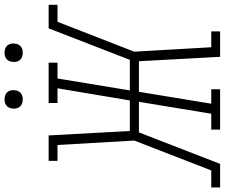

<svg xmlns="http://www.w3.org/2000/svg" viewBox="-102 -874 964 823"><g transform="rotate(-90 379.5 -462.0)"><path d="M-12 0V-38H61L189 -368L170 -697H102V-735H211L230 -387H361L413 -697H350V-735H523V-697H455L404 -387H535L670 -735H771V-697H698L570 -368L589 -38H657V0H548L529 -348H398L347 -38H409V0H236V-38H304L355 -348H224L89 0ZM566 -846Q556 -846 547.5 -849Q539 -852 533.5 -859Q528 -866 526.5 -875.5Q525 -885 527 -895Q528 -901 531.5 -907Q535 -913 540.5 -917Q546 -921 552.5 -922.5Q559 -924 566 -924Q575 -924 583.5 -921Q592 -918 597.5 -911Q603 -904 604.5 -894.5Q606 -885 604 -875Q603 -869 599.5 -863Q596 -857 590.5 -853Q585 -849 578.5 -847.5Q572 -846 566 -846ZM366 -846Q356 -846 347.5 -849Q339 -852 333.5 -859Q328 -866 326.5 -875.5Q325 -885 327 -895Q328 -901 331.5 -907Q335 -913 340.5 -917Q346 -921 352.5 -922.5Q359 -924 366 -924Q375 -924 383.5 -921Q392 -918 397.5 -911Q403 -904 404.5 -894.5Q406 -885 404 -875Q403 -869 399.5 -863Q396 -857 390.5 -853Q385 -849 378.5 -847.5Q372 -846 366 -846Z"/></g></svg>

Font: Iosevka Etoile XLtObl
Style: Regular
Weight: 200
Italic angle: -9°
Designer: Belleve Invis
Foundry: Belleve Invis
Version: Version 15.5.2; ttfautohint (v1.8.4)